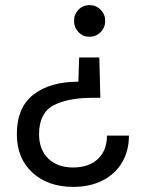

<svg xmlns="http://www.w3.org/2000/svg" viewBox="-20 -576 559 752"><path d="M330 -556Q356 -556 374 -538Q392 -520 392 -494Q392 -468 374 -450Q356 -432 330 -432Q305 -432 287.5 -450Q270 -468 270 -494Q270 -520 287.5 -538Q305 -556 330 -556ZM267 156Q168 156 107 100Q46 44 46 -50Q46 -155 111 -205.5Q176 -256 287 -256L290 -351H369L373 -193H344Q245 -193 189 -163Q133 -133 133 -50Q133 10 169 45Q205 80 266 80Q328 80 363.5 46.5Q399 13 399 -45H485Q485 15 458 60.5Q431 106 381.5 131Q332 156 267 156Z"/></svg>

Font: MSTAGE
Style: Regular
Weight: 400
Designer: Ninad Kale (Devanagari), Jonny Pinhorn (Latin)
Foundry: Indian Type Foundry
Version: 4.004